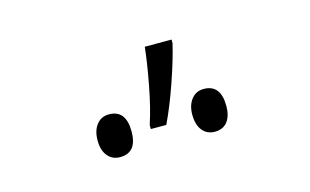

<svg xmlns="http://www.w3.org/2000/svg" viewBox="-40 -883 581 360"><g transform="rotate(-15 250.0 -703.0)"><path d="M227 -653Q237 -683 245 -725.5Q253 -768 256 -797H308V-790Q301 -760 286.5 -718Q272 -676 257 -645H227ZM342 -609Q327 -609 318 -620Q309 -631 309 -651Q309 -669 318 -680.5Q327 -692 342 -692Q375 -692 375 -650Q375 -631 366.5 -620Q358 -609 342 -609ZM158 -609Q143 -609 134 -620Q125 -631 125 -650Q125 -669 134 -680.5Q143 -692 158 -692Q191 -692 191 -650Q191 -609 158 -609Z"/></g></svg>

Font: Noto Sans Mono ExtraCondensed Light
Style: Regular
Weight: 300
Width: 2
Designer: Monotype Design Team
Foundry: Monotype Imaging Inc.
Version: Version 2.014; ttfautohint (v1.8.4.7-5d5b)